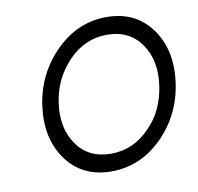

<svg xmlns="http://www.w3.org/2000/svg" viewBox="-64 -579 679 658"><g transform="rotate(-10 275.0 -250.0)"><path d="M347 -512Q246 -512 170 -436Q93 -359 78 -250Q63 -139 117 -64Q172 12 273 12Q375 12 451 -64Q527 -140 542 -250Q557 -361 503 -436Q448 -512 347 -512ZM338 -452Q416 -452 457 -393Q497 -335 485 -250Q479 -207 462.5 -171.5Q446 -136 417 -107Q360 -48 282 -48Q204 -48 163 -107Q123 -165 135 -250Q141 -293 158.5 -328.5Q176 -364 204 -393Q261 -452 338 -452Z"/></g></svg>

Font: Unageo
Style: Light-Italic
Weight: 300
Designer: Richard Sepsi
Foundry: Richard Sepsi
Version: Version 2.000